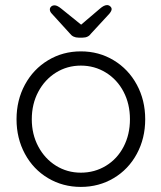

<svg xmlns="http://www.w3.org/2000/svg" viewBox="-20 -725 635 755"><path d="M298 10Q227 10 169 -24.5Q111 -59 78 -120Q45 -181 45 -256Q45 -331 78 -392Q111 -453 169 -488Q227 -523 298 -523Q369 -523 427 -488Q485 -453 518 -392Q551 -331 551 -256Q551 -181 518 -120Q485 -59 427 -24.5Q369 10 298 10ZM298 -467Q244 -467 200 -439.5Q156 -412 130.5 -364Q105 -316 105 -256Q105 -197 130.5 -149Q156 -101 200 -73.5Q244 -46 298 -46Q352 -46 396.5 -73Q441 -100 466 -148Q491 -196 491 -256Q491 -316 466 -364Q441 -412 396.5 -439.5Q352 -467 298 -467ZM419 -689Q419 -682 410 -671L338 -593Q327 -577 305 -577H289Q267 -577 255 -593L184 -671Q176 -679 176 -688Q176 -694 181 -699Q186 -704 195 -704Q205 -704 221 -691L299 -628L373 -691Q389 -705 401 -705Q408 -705 413.5 -700Q419 -695 419 -689Z"/></svg>

Font: Quicksand
Style: Regular
Weight: 400
Designer: Andrew Paglinawan
Foundry: Andrew Paglinawan
Version: Version 3.000